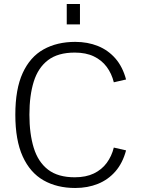

<svg xmlns="http://www.w3.org/2000/svg" viewBox="-20 -940 714 972"><path d="M360.8 11.7Q268.6 11.7 200.4 -27.1Q132.3 -65.9 95 -147.9Q57.6 -230 57.6 -359.4Q57.6 -489.3 95 -570.6Q132.3 -651.9 200.4 -689.9Q268.6 -728 360.8 -728Q423.8 -728 475.8 -707Q527.8 -686 564.5 -643.8Q601.1 -601.6 618.2 -537.6L556.2 -523.4Q545.4 -567.4 520.3 -601.3Q495.1 -635.3 455.1 -654.5Q415 -673.8 358.4 -673.8Q273.4 -673.8 223.1 -635.5Q172.9 -597.2 150.9 -526.9Q128.9 -456.5 128.9 -359.4Q128.9 -262.7 150.9 -191.4Q172.9 -120.1 223.1 -81.3Q273.4 -42.5 358.4 -42.5Q415 -42.5 455.1 -61.8Q495.1 -81.1 520.3 -115.2Q545.4 -149.4 556.2 -192.9L618.2 -178.7Q601.1 -114.7 564.5 -72.5Q527.8 -30.3 475.8 -9.3Q423.8 11.7 360.8 11.7ZM317.9 -816.4V-919.9H384.8V-816.4Z"/></svg>

Font: Pontano Sans Light
Style: Regular
Weight: 300
Designer: Vernon Adams
Foundry: Vernon Adams
Version: Version 2.001